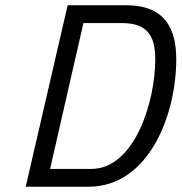

<svg xmlns="http://www.w3.org/2000/svg" viewBox="-20 -712 692 732"><path d="M572 -486C572 -324 493 -68 328 -68H171L298 -624H445C534 -624 572 -584 572 -486ZM317 0C548 0 652 -275 652 -486C652 -634 582 -692 460 -692H238L78 0H317Z"/></svg>

Font: RazerF5
Style: Italic
Weight: 400
Foundry: Razer Inc.
Version: Version 2